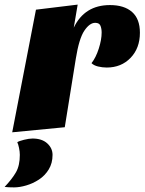

<svg xmlns="http://www.w3.org/2000/svg" viewBox="-64 -552 627 833"><path d="M-11 22 92 -510 273 -532 256 -432Q303 -530 413 -530Q475 -530 509 -500Q543 -470 543 -410Q543 -343 502.5 -301Q462 -259 399 -259Q380 -259 361.5 -263.5Q343 -268 333 -278Q352 -302 364.5 -341Q377 -380 377 -411Q377 -427 372 -440Q367 -453 349 -453Q325 -453 302 -419Q279 -385 265 -298L217 0ZM-3 261Q-12 261 -25.5 260.5Q-39 260 -44 259Q-11 224 5.5 195Q22 166 22 120Q22 106 18.5 89.5Q15 73 11 65Q18 60 40 54.5Q62 49 77 49Q118 49 141 70Q164 91 164 120Q164 156 147.5 183Q131 210 105 227Q79 244 50 252.5Q21 261 -3 261Z"/></svg>

Font: Sansita Swashed Black
Style: Regular
Weight: 900
Designer: Pablo Cosgaya
Foundry: Omnibus-Type
Version: Version 1.003; ttfautohint (v1.8.3)